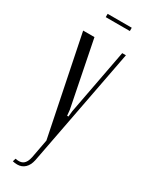

<svg xmlns="http://www.w3.org/2000/svg" viewBox="-208 -651 664 862"><g transform="rotate(30 124.0 -220.5)"><path d="M195.8 -615.2V-598.1H70.8V-615.2ZM13.2 -495.1H71.8L139.2 -157.2L142.1 -127.9H148.9L151.9 -157.2L215.8 -495.1H234.9L118.2 116.2Q112.3 144 96.4 158.9Q80.6 173.8 57.1 173.8Q44.9 173.8 33.2 170.9L38.1 154.8Q64.5 160.6 78.9 150.1Q93.3 139.6 99.1 111.8L117.2 15.1Z"/></g></svg>

Font: Moniqa Narrow Heading
Style: Regular
Weight: 400
Width: 4
Designer: Rajesh Rajput
Foundry: Rajesh Rajput
Version: Version 1.000